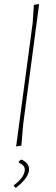

<svg xmlns="http://www.w3.org/2000/svg" viewBox="-20 -722 278 952"><path d="M174 -702 95 -106 86 0 60 4 142 -608 148 -698ZM86 69Q124 86 124 117Q124 159 58 210L48 199L49 196Q103 156 103 118Q103 98 73 84V80Q78 73 86 69Z"/></svg>

Font: Alegreya Sans Thin
Style: Italic
Weight: 100
Italic angle: -7°
Designer: Juan Pablo del Peral
Foundry: Huerta Tipografica
Version: Version 2.007